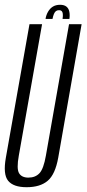

<svg xmlns="http://www.w3.org/2000/svg" viewBox="-31 -776 361 801"><path d="M80 5Q136.5 5 168 -21.8Q199.5 -48.5 212 -118.5L309.5 -675H257L160.5 -127Q151 -72 133.8 -53.5Q116.5 -35 87.5 -35Q59.5 -35 48.5 -53.5Q37.5 -72 47.5 -127L144.5 -675H92L-6.5 -118.5Q-19 -48.5 3 -21.8Q25 5 80 5ZM220 -756Q202 -756 189.8 -748.5Q177.5 -741 169.5 -727.2Q161.5 -713.5 159 -697H188Q190.5 -709.5 194 -717.8Q197.5 -726 202.5 -729.8Q207.5 -733.5 215.5 -733.5Q222.5 -733.5 226.2 -730Q230 -726.5 231 -718.2Q232 -710 230 -697H258.5Q261 -713.5 258.2 -727.2Q255.5 -741 246 -748.5Q236.5 -756 220 -756Z"/></svg>

Font: Anybody ExtraCondensed Light
Style: Italic
Weight: 300
Width: 2
Italic angle: -10°
Version: Version 1.113;gftools[0.9.25]